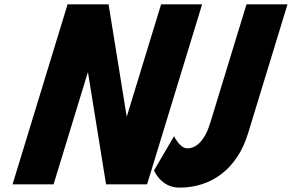

<svg xmlns="http://www.w3.org/2000/svg" viewBox="-20 -845 1338 880"><path d="M1297.7 -825H1109.7L943.4 -281C918 -198 878 -165 838.7 -165C803.7 -165 777.8 -221 777.8 -221L686 -64C686 -64 716.6 15 802.6 15C948.9 15 1067.2 -71 1116.7 -233ZM382.1 -512H383.5L466.1 0H654.1L906.3 -825H718.3L561.8 -313H560.3L477.7 -825H289.7L37.5 0H225.5Z"/></svg>

Font: Hussar
Style: BdSuprConOblThree
Weight: 700
Foundry: Cannot Into Space Fonts
Version: Version 2.00